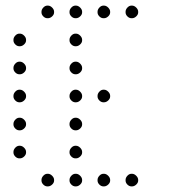

<svg xmlns="http://www.w3.org/2000/svg" viewBox="-20 -693 640 685"><path d="M149 -673Q141 -673 134.5 -666Q128 -659 128 -651V-649Q128 -641 134.5 -634.5Q141 -628 149 -628H151Q159 -628 166 -634.5Q173 -641 173 -649V-651Q173 -659 166 -666Q159 -673 151 -673ZM249 -673Q241 -673 234.5 -666Q228 -659 228 -651V-649Q228 -641 234.5 -634.5Q241 -628 249 -628H251Q259 -628 266 -634.5Q273 -641 273 -649V-651Q273 -659 266 -666Q259 -673 251 -673ZM349 -673Q341 -673 334.5 -666Q328 -659 328 -651V-649Q328 -641 334.5 -634.5Q341 -628 349 -628H351Q359 -628 366 -634.5Q373 -641 373 -649V-651Q373 -659 366 -666Q359 -673 351 -673ZM449 -673Q441 -673 434.5 -666Q428 -659 428 -651V-649Q428 -641 434.5 -634.5Q441 -628 449 -628H451Q459 -628 466 -634.5Q473 -641 473 -649V-651Q473 -659 466 -666Q459 -673 451 -673ZM49 -573Q41 -573 34.5 -566Q28 -559 28 -551V-549Q28 -541 34.5 -534.5Q41 -528 49 -528H51Q59 -528 66 -534.5Q73 -541 73 -549V-551Q73 -559 66 -566Q59 -573 51 -573ZM249 -573Q241 -573 234.5 -566Q228 -559 228 -551V-549Q228 -541 234.5 -534.5Q241 -528 249 -528H251Q259 -528 266 -534.5Q273 -541 273 -549V-551Q273 -559 266 -566Q259 -573 251 -573ZM49 -473Q41 -473 34.5 -466Q28 -459 28 -451V-449Q28 -441 34.5 -434.5Q41 -428 49 -428H51Q59 -428 66 -434.5Q73 -441 73 -449V-451Q73 -459 66 -466Q59 -473 51 -473ZM249 -473Q241 -473 234.5 -466Q228 -459 228 -451V-449Q228 -441 234.5 -434.5Q241 -428 249 -428H251Q259 -428 266 -434.5Q273 -441 273 -449V-451Q273 -459 266 -466Q259 -473 251 -473ZM49 -373Q41 -373 34.5 -366Q28 -359 28 -351V-349Q28 -341 34.5 -334.5Q41 -328 49 -328H51Q59 -328 66 -334.5Q73 -341 73 -349V-351Q73 -359 66 -366Q59 -373 51 -373ZM249 -373Q241 -373 234.5 -366Q228 -359 228 -351V-349Q228 -341 234.5 -334.5Q241 -328 249 -328H251Q259 -328 266 -334.5Q273 -341 273 -349V-351Q273 -359 266 -366Q259 -373 251 -373ZM349 -373Q341 -373 334.5 -366Q328 -359 328 -351V-349Q328 -341 334.5 -334.5Q341 -328 349 -328H351Q359 -328 366 -334.5Q373 -341 373 -349V-351Q373 -359 366 -366Q359 -373 351 -373ZM49 -273Q41 -273 34.5 -266Q28 -259 28 -251V-249Q28 -241 34.5 -234.5Q41 -228 49 -228H51Q59 -228 66 -234.5Q73 -241 73 -249V-251Q73 -259 66 -266Q59 -273 51 -273ZM249 -273Q241 -273 234.5 -266Q228 -259 228 -251V-249Q228 -241 234.5 -234.5Q241 -228 249 -228H251Q259 -228 266 -234.5Q273 -241 273 -249V-251Q273 -259 266 -266Q259 -273 251 -273ZM49 -173Q41 -173 34.5 -166Q28 -159 28 -151V-149Q28 -141 34.5 -134.5Q41 -128 49 -128H51Q59 -128 66 -134.5Q73 -141 73 -149V-151Q73 -159 66 -166Q59 -173 51 -173ZM249 -173Q241 -173 234.5 -166Q228 -159 228 -151V-149Q228 -141 234.5 -134.5Q241 -128 249 -128H251Q259 -128 266 -134.5Q273 -141 273 -149V-151Q273 -159 266 -166Q259 -173 251 -173ZM149 -73Q141 -73 134.5 -66Q128 -59 128 -51V-49Q128 -41 134.5 -34.5Q141 -28 149 -28H151Q159 -28 166 -34.5Q173 -41 173 -49V-51Q173 -59 166 -66Q159 -73 151 -73ZM249 -73Q241 -73 234.5 -66Q228 -59 228 -51V-49Q228 -41 234.5 -34.5Q241 -28 249 -28H251Q259 -28 266 -34.5Q273 -41 273 -49V-51Q273 -59 266 -66Q259 -73 251 -73ZM349 -73Q341 -73 334.5 -66Q328 -59 328 -51V-49Q328 -41 334.5 -34.5Q341 -28 349 -28H351Q359 -28 366 -34.5Q373 -41 373 -49V-51Q373 -59 366 -66Q359 -73 351 -73ZM449 -73Q441 -73 434.5 -66Q428 -59 428 -51V-49Q428 -41 434.5 -34.5Q441 -28 449 -28H451Q459 -28 466 -34.5Q473 -41 473 -49V-51Q473 -59 466 -66Q459 -73 451 -73Z"/></svg>

Font: Doto Rounded Light
Style: Regular
Weight: 300
Monospace: yes
Version: Version 1.000